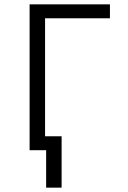

<svg xmlns="http://www.w3.org/2000/svg" viewBox="-20 -690 590 882"><path d="M192 172V0H116V-670H485V-606H187V-64H263V172Z"/></svg>

Font: Lode
Style: Regular
Weight: 400
Monospace: yes
Designer: Belleve Invis
Foundry: Belleve Invis
Version: Version 29.2.0; ttfautohint (v1.8.3)